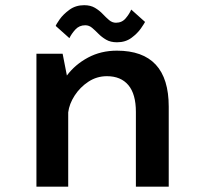

<svg xmlns="http://www.w3.org/2000/svg" viewBox="-20 -702 750 722"><path d="M117 0V-500H215.5L231.5 -418Q262.5 -459.5 311 -485.5Q359.5 -511.5 419.5 -511.5Q614.5 -511.5 614.5 -301V0H491V-281Q491 -348 462.8 -381.8Q434.5 -415.5 382 -415.5Q344 -415.5 312.5 -394.8Q281 -374 260.8 -342.8Q240.5 -311.5 236.5 -279.5V0ZM420 -543Q395.5 -543 379 -552.8Q362.5 -562.5 350.2 -575Q338 -587.5 326.5 -597.2Q315 -607 300.5 -607Q278 -607 263.2 -590.8Q248.5 -574.5 241 -558.5L189.5 -604.5Q191 -610 204.2 -629Q217.5 -648 241 -665.2Q264.5 -682.5 296.5 -682.5Q320.5 -682.5 337.2 -672.5Q354 -662.5 366.2 -649.5Q378.5 -636.5 390.2 -626.5Q402 -616.5 416 -616.5Q438.5 -616.5 452.5 -633Q466.5 -649.5 473.5 -666L525.5 -619.5Q522.5 -613.5 509.8 -595Q497 -576.5 474.5 -559.8Q452 -543 420 -543Z"/></svg>

Font: League Mono Medium
Style: Regular
Weight: 500
Width: 6
Designer: Tyler Finck
Foundry: The League of Moveable Type / Tyler Finck
Version: Version 2.300;RELEASE